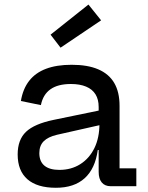

<svg xmlns="http://www.w3.org/2000/svg" viewBox="-20 -838 668 864"><path d="M478.5 0Q452 0 438 -16.8Q424 -33.5 424 -64.5V-200L432.5 -219L427.5 -281L424 -317V-356.5Q424 -390.5 409.8 -413.5Q395.5 -436.5 367.5 -448.2Q339.5 -460 299 -460Q240.5 -460 207 -436.2Q173.5 -412.5 164 -365L74 -383.5Q83 -438 111.2 -474.2Q139.5 -510.5 187.2 -528.5Q235 -546.5 302.5 -546.5Q374.5 -546.5 422.2 -526Q470 -505.5 494 -464.8Q518 -424 518 -362V-80.5H593.5V0ZM231.5 7Q147.5 7 103.5 -31.2Q59.5 -69.5 59.5 -143Q59.5 -209 97 -244.8Q134.5 -280.5 221 -298.5L451.5 -346V-280L236.5 -231.5Q196 -222 176.5 -202.2Q157 -182.5 157 -149Q157 -111.5 180 -92.5Q203 -73.5 247 -73.5Q300.5 -73.5 341.2 -99.2Q382 -125 404.8 -171.5Q427.5 -218 427.5 -281L452.5 -163H420Q408.5 -79 361 -36Q313.5 7 231.5 7ZM378 -817.5 435 -746.5 252.5 -623.5 207.5 -682Z"/></svg>

Font: Hepta Slab Medium
Style: Regular
Weight: 500
Designer: Michael LaGattuta
Foundry: Michael LaGattuta
Version: Version 1.102